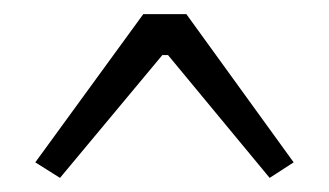

<svg xmlns="http://www.w3.org/2000/svg" viewBox="-20 -620 466 272"><path d="M396 -390 362 -368 218 -542H210L65 -368L30 -390L183 -600H244Z"/></svg>

Font: Exo 2
Style: Regular
Weight: 400
Designer: Natanael Gama
Version: Version 1.001;PS 001.001;hotconv 1.0.70;makeotf.lib2.5.58329